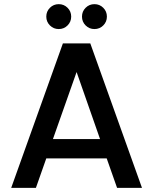

<svg xmlns="http://www.w3.org/2000/svg" viewBox="-20 -905 737 925"><path d="M494 -142H203L153 0H34L283 -696H415L664 0H544ZM462 -235 349 -558 235 -235ZM203 -825Q203 -850 220.5 -867.5Q238 -885 263 -885Q288 -885 305.5 -867.5Q323 -850 323 -825Q323 -800 305.5 -782.5Q288 -765 263 -765Q238 -765 220.5 -782.5Q203 -800 203 -825ZM375 -825Q375 -850 392.5 -867.5Q410 -885 435 -885Q460 -885 477.5 -867.5Q495 -850 495 -825Q495 -800 477.5 -782.5Q460 -765 435 -765Q410 -765 392.5 -782.5Q375 -800 375 -825Z"/></svg>

Font: Poppins Medium A&M
Style: Regular
Weight: 500
Designer: Ninad Kale (Devanagari), Jonny Pinhorn (Latin)
Foundry: Indian Type Foundry
Version: 4.004